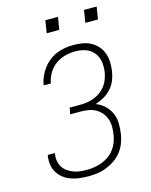

<svg xmlns="http://www.w3.org/2000/svg" viewBox="-135 -1008 869 1103"><g transform="rotate(-15 300.0 -457.0)"><path d="M252 8Q226 8 200 5Q174 2 150 -6.5Q126 -15 106 -30Q86 -45 73 -66Q60 -87 56 -112.5Q52 -138 56 -165Q56 -166 56.5 -167.5Q57 -169 57 -171H100Q99 -170 99 -168.5Q99 -167 99 -166Q95 -145 98.5 -125Q102 -105 112 -88.5Q122 -72 138 -60.5Q154 -49 172.5 -42Q191 -35 211 -32.5Q231 -30 252 -30Q274 -30 296.5 -33.5Q319 -37 341 -45Q363 -53 383 -67Q403 -81 417.5 -100Q432 -119 440.5 -141Q449 -163 452 -185Q456 -209 456 -232.5Q456 -256 448.5 -277.5Q441 -299 427 -316Q413 -333 393.5 -344Q374 -355 351 -359Q328 -363 304 -363H242L249 -401H310Q331 -401 351.5 -404Q372 -407 392.5 -414.5Q413 -422 431.5 -435Q450 -448 463.5 -465.5Q477 -483 484.5 -503.5Q492 -524 496 -544Q499 -565 498.5 -586.5Q498 -608 491.5 -627Q485 -646 472.5 -661.5Q460 -677 442.5 -687Q425 -697 404.5 -701Q384 -705 362 -705Q333 -705 302 -697Q271 -689 245 -670Q219 -651 202.5 -622.5Q186 -594 181 -565Q181 -564 181 -564Q181 -564 181 -563H138Q138 -564 138 -564.5Q138 -565 138 -565Q142 -590 152.5 -614Q163 -638 179 -659.5Q195 -681 216.5 -698Q238 -715 262.5 -725Q287 -735 312.5 -739Q338 -743 362 -743Q390 -743 416.5 -738.5Q443 -734 466 -721.5Q489 -709 506 -689.5Q523 -670 531.5 -645.5Q540 -621 541 -594Q542 -567 538 -539Q534 -513 523.5 -487Q513 -461 494 -440Q475 -419 450 -404.5Q425 -390 399 -382Q428 -371 450 -350.5Q472 -330 484.5 -302.5Q497 -275 498 -243Q499 -211 494 -178Q490 -152 480 -125.5Q470 -99 452 -76Q434 -53 410 -36.5Q386 -20 359.5 -9.5Q333 1 306 4.5Q279 8 252 8ZM462 -848 474 -922H549L537 -848ZM232 -848 244 -922H319L307 -848Z"/></g></svg>

Font: Iosevka SS04 XLt Ex
Style: Italic
Weight: 200
Width: 7
Italic angle: -9°
Monospace: yes
Designer: Belleve Invis
Foundry: Belleve Invis
Version: Version 19.0.0; ttfautohint (v1.8.4)